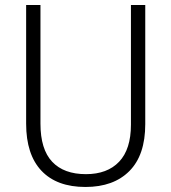

<svg xmlns="http://www.w3.org/2000/svg" viewBox="-20 -827 682 764"><path d="M558 -333Q558 -210 495 -146.5Q432 -83 320 -83Q206 -83 145 -147.5Q84 -212 84 -335V-807H141V-335Q141 -233 187.5 -183.5Q234 -134 322 -134Q407 -134 454 -183.5Q501 -233 501 -331V-807H558Z"/></svg>

Font: Noto Sans Telugu UI SemiCondensed Light
Style: Regular
Weight: 300
Width: 4
Designer: Jelle Bosma - Monotype Design Team
Foundry: Monotype Imaging Inc.
Version: Version 2.005; ttfautohint (v1.8.4.7-5d5b)